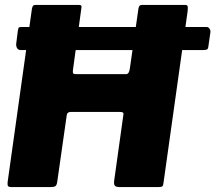

<svg xmlns="http://www.w3.org/2000/svg" viewBox="-20 -762 877 782"><path d="M829 -575Q828 -563 823 -560.5Q818 -558 804 -558H66Q54 -558 49.5 -566Q45 -574 46 -584L53 -639Q55 -649 57.5 -650.5Q60 -652 66 -652H822Q829 -652 833.5 -645Q838 -638 837 -631ZM267 -306Q261 -306 256.5 -302.5Q252 -299 251 -287L213 -21Q211 -7 205 -3.5Q199 0 184 0H29Q15 0 12.5 -4.5Q10 -9 11 -20L110 -726Q112 -736 115 -739Q118 -742 126 -742H301Q309 -742 311 -738.5Q313 -735 311 -726L277 -476Q276 -467 278 -463.5Q280 -460 288 -460H493Q501 -460 504.5 -467.5Q508 -475 509 -484L544 -728Q546 -737 549.5 -739.5Q553 -742 560 -742H734Q742 -742 744 -737Q746 -732 744 -715L646 -18Q645 -6 641 -3Q637 0 623 0H468Q453 0 448 -5.5Q443 -11 445 -26L483 -298Q484 -306 469 -306Z"/></svg>

Font: Libre Franklin Thin ExtraBold
Style: Italic
Weight: 800
Italic angle: -8°
Version: Version 2.000